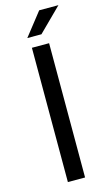

<svg xmlns="http://www.w3.org/2000/svg" viewBox="-126 -862 512 906"><g transform="rotate(-15 130.0 -409.0)"><path d="M78 -706 166 -818H260L147 -706ZM87 0V-656H171V0Z"/></g></svg>

Font: RibengUni
Style: Regular
Weight: 400
Designer: (1) Dr. Andrew Glass (Senior Program Manager at Microsoft Corporation)
(2) Bivuti Chakma (Chakma Font Designer & Keyboar
Foundry: Bivuti Chakma
Version: Version 2.2022; Updated on: 03 June 2022; Friday